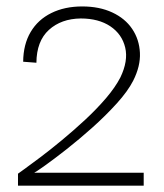

<svg xmlns="http://www.w3.org/2000/svg" viewBox="-20 -585 518 605"><path d="M36.7 0V-37.7Q37.7 -38.7 56.8 -52.2Q75.8 -65.8 107.2 -89.5Q138.7 -113.2 175.5 -143.7Q212.3 -174.2 248.7 -207.9Q285 -241.7 314.2 -275.8Q343.3 -310 359.3 -341Q384.5 -393.2 374.5 -435.2Q364.5 -477.3 327.7 -502.1Q290.8 -526.8 234.3 -526.8Q172.8 -526 134.1 -490.8Q95.3 -455.5 94.7 -387.3L53 -390.5Q53.5 -445.3 76.6 -484.2Q99.7 -523.2 141.7 -543.9Q183.7 -564.7 239.2 -564.7Q293.2 -564.7 333.7 -545.8Q374.2 -527 396.5 -493.9Q418.8 -460.8 420.9 -418.8Q423 -376.7 399.5 -330.3Q382.7 -297.5 347.8 -258.9Q312.8 -220.3 270.9 -182.9Q229 -145.5 189.5 -114.5Q150 -83.5 121.9 -63.5Q93.8 -43.5 87.8 -40.7H432.8V0Z"/></svg>

Font: Darker Grotesque Light
Style: Regular
Weight: 300
Designer: Gabriel Lam
Foundry: TypeRant
Version: Version 1.000;gftools[0.9.28]